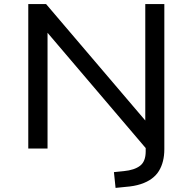

<svg xmlns="http://www.w3.org/2000/svg" viewBox="-20 -725 940 937"><path d="M544 192 536 115 585 110Q636 105 663.5 84Q691 63 691 14V-52L699 7L212 -565V0H118V-705H205L689 -137V-705H782V3Q782 34 775.5 60.5Q769 87 756 108.5Q743 130 721 146.5Q699 163 667 173.5Q635 184 593 187Z"/></svg>

Font: Nunito Sans 7pt SemiExpanded
Style: Regular
Weight: 400
Width: 6
Designer: Vernon Adams
Foundry: Vernon Adams
Version: Version 3.101;gftools[0.9.27]